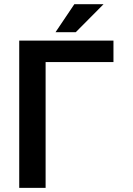

<svg xmlns="http://www.w3.org/2000/svg" viewBox="-20 -907 640 927"><path d="M527.8 -607.4V-710.9H72.8V0H200.2V-607.4ZM338.9 -886.7 248 -751.5H345.7L480 -886.7Z"/></svg>

Font: Roboto Mono SemiBold
Style: Regular
Weight: 600
Monospace: yes
Designer: Google
Version: Version 3.000